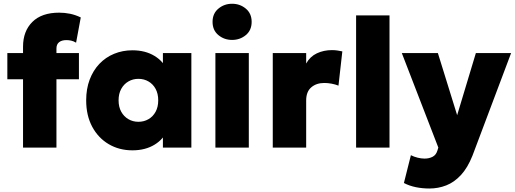

<svg xmlns="http://www.w3.org/2000/svg" viewBox="-20 -804 2806 1046"><path d="M105.5 0V-549.5Q105.5 -634 156.2 -684.5Q207 -735 302.5 -735Q332.5 -735 361.8 -729Q391 -723 420 -709L394.5 -571.5Q380.5 -580 367.2 -582.8Q354 -585.5 342 -585.5Q316 -585.5 301.8 -574Q287.5 -562.5 287.5 -540V-515H410V-372H287.5V0ZM20 -372V-515H121V-372Z M701.5 15Q629.5 15 572.5 -18.5Q515.5 -52 482.5 -113.2Q449.5 -174.5 449.5 -257.5Q449.5 -320 468.5 -370.2Q487.5 -420.5 521.5 -456.2Q555.5 -492 601.8 -511Q648 -530 701.5 -530Q771.5 -530 822 -499.2Q872.5 -468.5 892.5 -416.5L867.5 -377.5V-515H1022.5V0H867.5V-137.5L892.5 -98.5Q872.5 -46.5 822 -15.8Q771.5 15 701.5 15ZM734 -140.5Q764.5 -140.5 789 -154.8Q813.5 -169 827.8 -195.2Q842 -221.5 842 -257.5Q842 -293.5 827.8 -319.8Q813.5 -346 789 -360.2Q764.5 -374.5 734 -374.5Q704 -374.5 679.5 -360.2Q655 -346 640.5 -319.8Q626 -293.5 626 -257.5Q626 -221.5 640.5 -195.2Q655 -169 679.5 -154.8Q704 -140.5 734 -140.5Z M1153.5 0V-515H1335.5V0ZM1244.5 -586.5Q1201.5 -586.5 1169.8 -612.8Q1138 -639 1138 -685Q1138 -730.5 1169.8 -757Q1201.5 -783.5 1244.5 -783.5Q1287.5 -783.5 1319.2 -757Q1351 -730.5 1351 -685Q1351 -639 1319.2 -612.8Q1287.5 -586.5 1244.5 -586.5Z M1466 0V-515H1648V-458Q1669 -496 1706.2 -513.5Q1743.5 -531 1788 -531Q1805.5 -531 1818.8 -528.8Q1832 -526.5 1845 -524L1824 -337.5Q1806.5 -344.5 1786.2 -348.2Q1766 -352 1746.5 -352Q1703.5 -352 1675.8 -328.2Q1648 -304.5 1648 -256.5V0Z M1920 0V-720H2102V0Z M2319 223Q2281.5 223 2245.8 215.8Q2210 208.5 2180.5 193L2218.5 41.5Q2235 50 2255 55Q2275 60 2293 60Q2318 60 2337 50Q2356 40 2363 16L2368 0L2169 -515H2365.5L2470.5 -176.5L2572.5 -515H2764.5L2554 44Q2527.5 110.5 2491 149.8Q2454.5 189 2411 206Q2367.5 223 2319 223Z"/></svg>

Font: Geologica Thin Cursive ExtraBold
Style: Regular
Weight: 800
Version: Version 1.010;gftools[0.9.28]